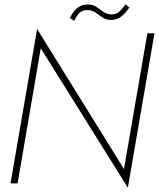

<svg xmlns="http://www.w3.org/2000/svg" viewBox="-20 -855 740 895"><path d="M667 -700 558 -67 153 -720 29 0H62L170 -630L576 20L700 -700ZM306 -770 327 -758Q333 -775 347 -791.5Q361 -808 388 -808Q409 -808 425 -796.5Q441 -785 458 -773.5Q475 -762 498 -762Q526 -762 547 -779.5Q568 -797 583 -820L565 -835Q552 -816 537.5 -802Q523 -788 502 -788Q479 -788 462.5 -799.5Q446 -811 430 -822.5Q414 -834 389 -834Q357 -834 336 -814Q315 -794 306 -770Z"/></svg>

Font: Jost* 200 Thin Italic
Style: Italic
Weight: 200
Italic angle: -10°
Version: Version 3.200; ttfautohint (v0.97) -l 8 -r 50 -G 200 -x 14 -